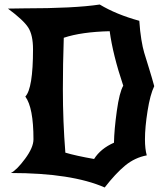

<svg xmlns="http://www.w3.org/2000/svg" viewBox="-20 -775 742 849"><path d="M596 -683Q599 -637 605 -600.5Q611 -564 617.5 -542.5Q624 -521 638 -476Q652 -431 662 -394Q644 -357 632.5 -284.5Q621 -212 621 -159Q621 -116 629 -88Q576 -78 533.5 -43Q491 -8 443 54Q297 -10 28 -10Q54 -23 91 -73Q128 -123 128 -159Q128 -299 92 -348Q126 -384 126 -557Q126 -620 105 -653Q84 -686 15 -737Q27 -737 50 -737.5Q73 -738 84 -738Q309 -738 421 -755Q494 -711 596 -683ZM484 -144Q485 -201 496.5 -284Q508 -367 525 -396Q479 -533 465 -637Q340 -634 262 -608Q258 -490 258 -380Q258 -238 269 -100Q316 -86 396 -72Q425 -118 484 -144Z"/></svg>

Font: NewRocker
Style: Regular
Weight: 400
Designer: Pablo Impallari, Brenda Gallo, Rodrigo Fuenzalida
Foundry: Pablo Impallari, Brenda Gallo, Rodrigo Fuenzalida
Version: Version 1.000